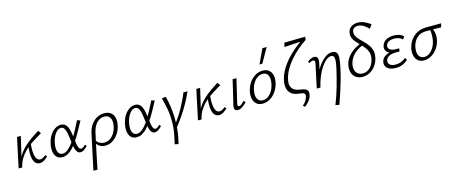

<svg xmlns="http://www.w3.org/2000/svg" viewBox="-51 -1496 6114 2571"><g transform="rotate(-15 3005.5 -211.0)"><path d="M71 0Q87 -86 124.5 -150Q162 -214 212.5 -262.5Q263 -311 318 -348.5Q373 -386 424 -419L454 -379Q419 -357 376.5 -332Q334 -307 290 -276Q246 -245 206.5 -205.5Q167 -166 137 -115.5Q107 -65 93 0ZM43 0 131 -413H184L87 0ZM336 5Q302 5 277.5 -20Q253 -45 244 -101.5Q235 -158 246 -253L286 -292Q277 -197 284.5 -142.5Q292 -88 310.5 -65Q329 -42 354 -42Q371 -42 386.5 -49Q402 -56 414 -65Q426 -74 434 -80L453 -57Q426 -31 398 -13Q370 5 336 5Z M650 6Q601 6 572.5 -23Q544 -52 537 -101.5Q530 -151 543 -209Q556 -272 585.5 -319Q615 -366 654.5 -392.5Q694 -419 738 -419Q772 -419 794 -402.5Q816 -386 829 -358Q842 -330 849.5 -293.5Q857 -257 861 -217Q867 -172 872.5 -131Q878 -90 889.5 -64.5Q901 -39 922 -39Q937 -39 952.5 -50.5Q968 -62 983 -77L1001 -55Q982 -33 955 -14Q928 5 901 5Q875 5 859.5 -13.5Q844 -32 834.5 -62Q825 -92 820.5 -128.5Q816 -165 812 -200Q806 -252 797.5 -292Q789 -332 773 -355Q757 -378 728 -378Q700 -378 674 -355.5Q648 -333 628.5 -294.5Q609 -256 599 -206Q589 -157 593 -119.5Q597 -82 615.5 -60Q634 -38 666 -38Q695 -38 723.5 -57Q752 -76 781.5 -110Q811 -144 840.5 -192Q870 -240 901.5 -298Q933 -356 965 -422L1009 -406Q971 -336 936.5 -274Q902 -212 867.5 -160.5Q833 -109 799 -72Q765 -35 728 -14.5Q691 6 650 6Z M1002 289Q1016 226 1028.5 166.5Q1041 107 1053.5 47.5Q1066 -12 1079 -73Q1092 -134 1107 -200Q1122 -270 1156.5 -318.5Q1191 -367 1238.5 -392.5Q1286 -418 1339 -418Q1393 -418 1427.5 -392.5Q1462 -367 1474 -321Q1486 -275 1474 -215Q1461 -152 1427.5 -102Q1394 -52 1347.5 -23Q1301 6 1247 6Q1216 6 1190 -4Q1164 -14 1145.5 -32Q1127 -50 1117 -73L1134 -99Q1150 -68 1179.5 -52.5Q1209 -37 1242 -37Q1286 -37 1321.5 -60Q1357 -83 1382 -123Q1407 -163 1418 -215Q1433 -290 1408.5 -332Q1384 -374 1327 -374Q1290 -374 1257 -354Q1224 -334 1199.5 -295.5Q1175 -257 1162 -200Q1152 -155 1144.5 -121.5Q1137 -88 1130 -54Q1123 -20 1113.5 24Q1104 68 1091 131.5Q1078 195 1059 289Z M1680 6Q1631 6 1602.5 -23Q1574 -52 1567 -101.5Q1560 -151 1573 -209Q1586 -272 1615.5 -319Q1645 -366 1684.5 -392.5Q1724 -419 1768 -419Q1802 -419 1824 -402.5Q1846 -386 1859 -358Q1872 -330 1879.5 -293.5Q1887 -257 1891 -217Q1897 -172 1902.5 -131Q1908 -90 1919.5 -64.5Q1931 -39 1952 -39Q1967 -39 1982.5 -50.5Q1998 -62 2013 -77L2031 -55Q2012 -33 1985 -14Q1958 5 1931 5Q1905 5 1889.5 -13.5Q1874 -32 1864.5 -62Q1855 -92 1850.5 -128.5Q1846 -165 1842 -200Q1836 -252 1827.5 -292Q1819 -332 1803 -355Q1787 -378 1758 -378Q1730 -378 1704 -355.5Q1678 -333 1658.5 -294.5Q1639 -256 1629 -206Q1619 -157 1623 -119.5Q1627 -82 1645.5 -60Q1664 -38 1696 -38Q1725 -38 1753.5 -57Q1782 -76 1811.5 -110Q1841 -144 1870.5 -192Q1900 -240 1931.5 -298Q1963 -356 1995 -422L2039 -406Q2001 -336 1966.5 -274Q1932 -212 1897.5 -160.5Q1863 -109 1829 -72Q1795 -35 1758 -14.5Q1721 6 1680 6Z M2223 28 2198 3Q2277 -97 2336 -201Q2395 -305 2438 -413H2495Q2445 -299 2377 -188.5Q2309 -78 2223 28ZM2196 239 2144 228Q2150 206 2155 185Q2160 164 2164 144Q2187 39 2189.5 -52Q2192 -143 2178.5 -230Q2165 -317 2138 -410L2194 -417Q2212 -351 2222.5 -279Q2233 -207 2236 -132.5Q2239 -58 2233.5 16Q2228 90 2214 158Q2209 180 2204.5 200Q2200 220 2196 239Z M2557 0Q2573 -86 2610.5 -150Q2648 -214 2698.5 -262.5Q2749 -311 2804 -348.5Q2859 -386 2910 -419L2940 -379Q2905 -357 2862.5 -332Q2820 -307 2776 -276Q2732 -245 2692.5 -205.5Q2653 -166 2623 -115.5Q2593 -65 2579 0ZM2529 0 2617 -413H2670L2573 0ZM2822 5Q2788 5 2763.5 -20Q2739 -45 2730 -101.5Q2721 -158 2732 -253L2772 -292Q2763 -197 2770.5 -142.5Q2778 -88 2796.5 -65Q2815 -42 2840 -42Q2857 -42 2872.5 -49Q2888 -56 2900 -65Q2912 -74 2920 -80L2939 -57Q2912 -31 2884 -13Q2856 5 2822 5Z M3084 5Q3066 5 3053.5 -3Q3041 -11 3037 -27.5Q3033 -44 3039 -70L3120 -413H3173L3095 -82Q3091 -64 3094 -53Q3097 -42 3112 -42Q3128 -42 3146 -56Q3164 -70 3188 -94L3208 -70Q3174 -35 3143 -15Q3112 5 3084 5Z M3427 8Q3375 8 3343 -18.5Q3311 -45 3300 -90.5Q3289 -136 3300 -193Q3314 -258 3348.5 -310Q3383 -362 3432.5 -391Q3482 -420 3537 -420Q3588 -420 3620.5 -394.5Q3653 -369 3664.5 -324.5Q3676 -280 3664 -222Q3651 -159 3617 -106.5Q3583 -54 3534 -23Q3485 8 3427 8ZM3441 -35Q3481 -35 3515 -60Q3549 -85 3573 -127Q3597 -169 3606 -219Q3621 -287 3600.5 -332.5Q3580 -378 3525 -378Q3487 -378 3453 -355.5Q3419 -333 3394 -292.5Q3369 -252 3358 -196Q3343 -123 3365.5 -79Q3388 -35 3441 -35ZM3519 -510 3613 -711H3672L3558 -510Z M3961 196 3937 174Q3966 149 3984 121Q4002 93 4008 65Q4013 43 4006.5 31.5Q4000 20 3985.5 14.5Q3971 9 3953 7.5Q3935 6 3918 3Q3876 -2 3845 -19.5Q3814 -37 3796 -65.5Q3778 -94 3773.5 -133Q3769 -172 3779 -220Q3792 -279 3820 -334Q3848 -389 3887.5 -440Q3927 -491 3974 -536.5Q4021 -582 4071 -621.5Q4121 -661 4169 -693L4201 -668Q4137 -627 4077 -574.5Q4017 -522 3967 -463Q3917 -404 3883 -342Q3849 -280 3836 -219Q3824 -166 3834.5 -129.5Q3845 -93 3874 -73Q3903 -53 3947 -46Q3972 -42 3995 -37.5Q4018 -33 4036 -23Q4054 -13 4061 6Q4068 25 4061 59Q4057 82 4044 105Q4031 128 4010.5 151Q3990 174 3961 196ZM3902 -649 3916 -706 4206 -711 4201 -668Z M4360 279Q4384 218 4402.5 163Q4421 108 4436.5 54.5Q4452 1 4466.5 -55.5Q4481 -112 4496 -176Q4514 -251 4516.5 -293Q4519 -335 4508 -353Q4497 -371 4473 -371Q4439 -371 4402.5 -341Q4366 -311 4332 -260Q4298 -209 4271 -142Q4244 -75 4227 0H4188Q4211 -97 4246 -174Q4281 -251 4323 -305.5Q4365 -360 4409 -389Q4453 -418 4496 -418Q4540 -418 4558 -394.5Q4576 -371 4574 -320Q4572 -269 4553 -185Q4537 -108 4516 -33Q4495 42 4469.5 121Q4444 200 4412 289ZM4176 0 4246 -328Q4248 -336 4248.5 -347Q4249 -358 4244 -366.5Q4239 -375 4223 -375Q4210 -375 4196 -369.5Q4182 -364 4170 -355L4156 -376Q4177 -396 4202 -407Q4227 -418 4250 -418Q4276 -418 4287.5 -404.5Q4299 -391 4300.5 -371Q4302 -351 4298 -331L4227 0Z M4812 8Q4771 8 4739.5 -7.5Q4708 -23 4688.5 -50.5Q4669 -78 4663 -115.5Q4657 -153 4666 -197Q4675 -238 4694.5 -271.5Q4714 -305 4741.5 -332.5Q4769 -360 4799.5 -380.5Q4830 -401 4860.5 -415.5Q4891 -430 4917 -438L4934 -407Q4883 -390 4838.5 -359.5Q4794 -329 4764 -287Q4734 -245 4722 -193Q4713 -146 4723 -110.5Q4733 -75 4759.5 -55.5Q4786 -36 4826 -36Q4868 -36 4901 -57.5Q4934 -79 4956 -115Q4978 -151 4986 -192Q4997 -244 4985 -283.5Q4973 -323 4947.5 -355.5Q4922 -388 4892 -417.5Q4862 -447 4836.5 -476.5Q4811 -506 4798.5 -540.5Q4786 -575 4796 -619Q4807 -663 4844 -687Q4881 -711 4929 -711Q4978 -711 5021 -692.5Q5064 -674 5108 -642L5070 -590Q5049 -611 5025.5 -629.5Q5002 -648 4976 -659Q4950 -670 4921 -670Q4892 -670 4871 -655.5Q4850 -641 4845 -618Q4838 -582 4852 -552.5Q4866 -523 4892.5 -495Q4919 -467 4949 -438Q4979 -409 5004.5 -374Q5030 -339 5041.5 -295.5Q5053 -252 5040 -195Q5028 -137 4995 -91Q4962 -45 4915 -18.5Q4868 8 4812 8Z M5269 8Q5223 8 5188 -7Q5153 -22 5136.5 -51Q5120 -80 5130 -121Q5143 -171 5195 -197Q5247 -223 5329 -223L5326 -196Q5279 -196 5244.5 -211Q5210 -226 5194 -254Q5178 -282 5188 -320Q5196 -351 5217.5 -373.5Q5239 -396 5273.5 -408Q5308 -420 5353 -420Q5398 -420 5432 -407.5Q5466 -395 5488 -371L5462 -336Q5445 -354 5416 -366Q5387 -378 5347 -378Q5302 -378 5271.5 -360.5Q5241 -343 5235 -313Q5229 -288 5241 -270.5Q5253 -253 5278 -244Q5303 -235 5336 -235H5382L5375 -193H5329Q5263 -193 5227 -172.5Q5191 -152 5184 -120Q5176 -84 5201.5 -60.5Q5227 -37 5278 -37Q5326 -37 5362 -52.5Q5398 -68 5425 -91L5442 -57Q5409 -29 5369 -10.5Q5329 8 5269 8Z M5665 8Q5613 8 5581 -18.5Q5549 -45 5538 -90.5Q5527 -136 5538 -193Q5552 -256 5587 -305Q5622 -354 5676.5 -382.5Q5731 -411 5799 -412L6011 -413L5996 -361Q5935 -362 5881 -362.5Q5827 -363 5787 -363Q5736 -363 5697 -342.5Q5658 -322 5632 -284.5Q5606 -247 5595 -196Q5581 -123 5603 -79.5Q5625 -36 5679 -36Q5719 -36 5752.5 -61Q5786 -86 5810 -127.5Q5834 -169 5844 -219Q5848 -237 5849.5 -260Q5851 -283 5851 -305Q5851 -327 5848.5 -346.5Q5846 -366 5842 -378L5877 -387Q5885 -365 5893.5 -339Q5902 -313 5904.5 -281Q5907 -249 5898 -208Q5889 -166 5868 -127Q5847 -88 5816 -58Q5785 -28 5746.5 -10Q5708 8 5665 8Z"/></g></svg>

Font: Ysabeau Infant Light
Style: Italic
Weight: 300
Italic angle: -12°
Designer: Christian Thalmann (Catharsis Fonts)
Version: Version 2.001;gftools[0.9.30]; featfreeze: ss01,ss02,lnum